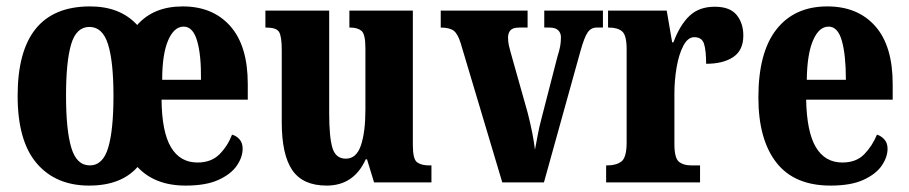

<svg xmlns="http://www.w3.org/2000/svg" viewBox="-20 -569 2836 599"><path d="M258 10Q154 10 94.5 -59.5Q35 -129 35 -270Q35 -549 261 -549Q355 -549 408 -491Q459 -549 550 -549Q644 -549 698.5 -487.5Q753 -426 753 -307V-258H484Q485 -157 513.5 -109.5Q542 -62 596 -62Q639 -62 664.5 -87.5Q690 -113 704 -149Q718 -145 727.5 -134Q737 -123 737 -105Q737 -79 719 -52.5Q701 -26 662 -8Q623 10 559 10Q463 10 409 -48Q358 10 258 10ZM607 -320Q608 -397 595 -441.5Q582 -486 553 -486Q523 -486 504.5 -443Q486 -400 486 -320ZM260 -53Q301 -53 317.5 -108Q334 -163 334 -270Q334 -377 317 -431Q300 -485 259 -485Q218 -485 202 -431Q186 -377 186 -270Q186 -163 202.5 -108Q219 -53 260 -53Z M999 10Q925 10 892 -38Q859 -86 859 -188V-413Q859 -456 850.5 -469.5Q842 -483 811 -483H808V-536H1007V-215Q1007 -142 1017 -108Q1027 -74 1059 -74Q1092 -74 1106 -115.5Q1120 -157 1120 -227V-419Q1120 -463 1107.5 -473Q1095 -483 1073 -483H1070V-536H1268V-116Q1268 -72 1281.5 -62.5Q1295 -53 1318 -53H1326V0H1147L1125 -72H1121Q1084 10 999 10Z M1417 -435Q1408 -464 1395 -473.5Q1382 -483 1355 -483V-536H1626V-483H1600Q1580 -483 1572.5 -474.5Q1565 -466 1565 -452Q1565 -439 1567.5 -427.5Q1570 -416 1573 -406L1626 -218Q1643 -152 1649 -102Q1653 -122 1657.5 -147Q1662 -172 1669 -198L1719 -392Q1725 -411 1727.5 -424Q1730 -437 1730 -453Q1730 -466 1721.5 -474.5Q1713 -483 1694 -483H1678V-536H1861V-483H1841Q1824 -483 1813.5 -468Q1803 -453 1791 -410L1677 0H1547Z M1871 0V-53H1875Q1903 -53 1919 -65.5Q1935 -78 1935 -125V-415Q1935 -459 1921 -471Q1907 -483 1880 -483H1877V-536H2060L2077 -437H2081Q2101 -491 2131 -519.5Q2161 -548 2210 -548Q2257 -548 2278 -522.5Q2299 -497 2299 -458Q2299 -412 2267.5 -391Q2236 -370 2183 -370Q2183 -411 2176.5 -432Q2170 -453 2146 -453Q2126 -453 2112 -426.5Q2098 -400 2091 -359.5Q2084 -319 2084 -277V-120Q2084 -76 2098 -64.5Q2112 -53 2136 -53H2164V0Z M2571 10Q2458 10 2402 -62Q2346 -134 2346 -265Q2346 -406 2402.5 -477.5Q2459 -549 2561 -549Q2656 -549 2710.5 -487.5Q2765 -426 2765 -307V-258H2495Q2497 -157 2525.5 -109.5Q2554 -62 2608 -62Q2651 -62 2676 -87.5Q2701 -113 2716 -149Q2729 -145 2739 -134Q2749 -123 2749 -105Q2749 -79 2731 -52.5Q2713 -26 2674 -8Q2635 10 2571 10ZM2619 -320Q2619 -397 2606.5 -441.5Q2594 -486 2565 -486Q2535 -486 2516.5 -443Q2498 -400 2497 -320Z"/></svg>

Font: Noto Serif ExtraCondensed ExtraBold
Style: Regular
Weight: 800
Width: 2
Designer: Monotype Design Team
Foundry: Monotype Imaging Inc.
Version: Version 2.013; ttfautohint (v1.8.4.7-5d5b)